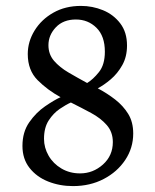

<svg xmlns="http://www.w3.org/2000/svg" viewBox="-20 -618 525 650"><path d="M227 12Q182 12 143 -3.5Q104 -19 80 -49.5Q56 -80 56 -124Q56 -171 79 -204Q102 -237 132.5 -258Q163 -279 185 -289Q141 -313 107.5 -346.5Q74 -380 74 -435Q74 -477 97 -514.5Q120 -552 160.5 -575Q201 -598 254 -598Q293 -598 328.5 -583.5Q364 -569 387 -539Q410 -509 410 -464Q410 -426 394 -397.5Q378 -369 355 -349.5Q332 -330 311 -319Q343 -302 370 -281Q397 -260 414 -232.5Q431 -205 431 -166Q431 -117 404 -76.5Q377 -36 331 -12Q285 12 227 12ZM251 -31Q295 -31 328.5 -61Q362 -91 362 -137Q362 -171 341.5 -194.5Q321 -218 288.5 -235.5Q256 -253 220 -271Q204 -264 182.5 -249.5Q161 -235 145 -210.5Q129 -186 129 -148Q129 -118 144.5 -91Q160 -64 188 -47.5Q216 -31 251 -31ZM275 -337Q295 -349 315 -374Q335 -399 335 -443Q335 -496 306.5 -524Q278 -552 237 -552Q194 -552 169 -525.5Q144 -499 144 -465Q144 -434 163 -412Q182 -390 212 -372.5Q242 -355 275 -337Z"/></svg>

Font: Alegreya
Style: Regular
Weight: 400
Designer: Juan Pablo del Peral
Foundry: Huerta Tipografica
Version: Version 2.009